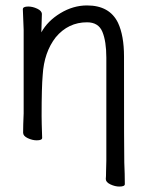

<svg xmlns="http://www.w3.org/2000/svg" viewBox="-20 -505 540 706"><path d="M419 181Q403 181 386 173Q369 165 369 153Q370 145 370 125.5Q370 106 371 86V-293Q371 -353 356.5 -388Q342 -423 300 -423Q231 -423 185 -368Q142 -313 137 -229Q133 -184 133 -79Q133 -56 135 2Q135 11 115 11Q99 11 82 3Q65 -5 65 -17Q65 -44 67 -88V-395Q64 -458 64 -471Q64 -481 84 -481Q100 -481 117 -473Q134 -465 134 -453L132 -386Q155 -428 202 -456.5Q249 -485 300 -485Q383 -485 414 -421Q436 -374 436 -297Q436 71 437 92Q439 137 439 172Q439 181 419 181Z"/></svg>

Font: LXGW WenKai Mono Lite
Style: Regular
Weight: 400
Monospace: yes
Designer: LXGW / Fontworks Inc.
Foundry: LXGW / Fontworks Inc.
Version: Version 1.520; June 14, 2025